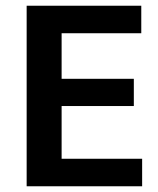

<svg xmlns="http://www.w3.org/2000/svg" viewBox="-20 -650 552 670"><path d="M73 -630H473V-534H195V-375H447V-280H195V-96H476V0H73Z"/></svg>

Font: Mukta Mahee SemiBold
Style: Regular
Weight: 600
Designer: Shuchita Grover, Noopur Datye, Girish Dalvi, Yashodeep Gholap
Foundry: Ek Type
Version: Version 2.538;PS 1.000;hotconv 16.6.51;makeotf.lib2.5.65220;